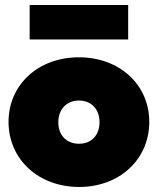

<svg xmlns="http://www.w3.org/2000/svg" viewBox="-20 -732 628 764"><path d="M295 12C456 12 574 -98 574 -247C574 -395 456 -504 294 -504C132 -504 14 -395 14 -247C14 -98 133 12 295 12ZM98 -575H490V-712H98ZM212 -245C212 -297 245 -332 294 -332C343 -332 376 -298 376 -246C376 -194 344 -160 294 -160C245 -160 212 -194 212 -245Z"/></svg>

Font: MV Cash Black
Style: Regular
Weight: 900
Designer: Rodrigo Fuenzalida
Foundry: fragTYPE
Version: Version 1.100;Glyphs 3.1.2 (3151)